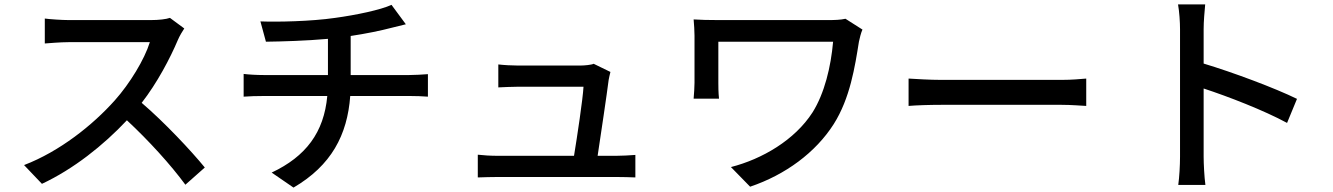

<svg xmlns="http://www.w3.org/2000/svg" viewBox="-20 -802 6040 870"><path d="M815 -673 750 -721C733 -715 700 -711 663 -711C623 -711 337 -711 292 -711C261 -711 203 -715 183 -718V-605C199 -606 253 -611 292 -611C330 -611 621 -611 659 -611C635 -533 568 -423 500 -347C401 -236 251 -116 89 -54L170 31C313 -36 448 -143 555 -257C654 -165 754 -55 820 35L908 -43C846 -119 725 -248 622 -336C692 -426 751 -538 786 -621C793 -638 808 -663 815 -673Z M1084 -467V-364C1109 -366 1144 -367 1175 -367H1463C1448 -202 1366 -93 1211 -20L1310 48C1481 -52 1554 -190 1567 -367H1837C1863 -367 1895 -366 1919 -364V-466C1897 -464 1856 -462 1835 -462H1569V-639C1636 -649 1705 -663 1754 -676C1770 -680 1792 -685 1819 -692L1754 -780C1704 -757 1594 -734 1499 -721C1389 -705 1236 -702 1160 -705L1185 -613C1258 -614 1367 -617 1466 -626V-462H1174C1143 -462 1108 -464 1084 -467Z M2145 -101V2C2179 1 2202 0 2235 0C2285 0 2720 0 2774 0C2798 0 2840 1 2859 2V-100C2836 -98 2795 -96 2772 -96H2688C2702 -189 2730 -376 2738 -440C2740 -450 2743 -465 2746 -476L2670 -513C2660 -508 2628 -505 2610 -505C2557 -505 2370 -505 2326 -505C2301 -505 2263 -507 2238 -510V-406C2265 -407 2297 -409 2327 -409C2356 -409 2569 -409 2624 -409C2621 -353 2595 -181 2581 -96H2235C2203 -96 2171 -98 2145 -101Z M3888 -668 3811 -717C3790 -712 3761 -711 3734 -711C3671 -711 3273 -711 3236 -711C3192 -711 3151 -712 3123 -714C3125 -690 3127 -664 3127 -640C3127 -596 3127 -462 3127 -427C3127 -405 3125 -382 3123 -355H3238C3235 -383 3235 -413 3235 -427C3235 -462 3235 -583 3235 -613C3306 -613 3695 -613 3755 -613C3745 -499 3716 -379 3662 -293C3581 -167 3433 -81 3292 -45L3379 44C3539 -10 3676 -111 3758 -240C3832 -357 3854 -500 3872 -613C3874 -624 3882 -656 3888 -668Z M4097 -446V-322C4131 -325 4191 -327 4246 -327C4339 -327 4708 -327 4790 -327C4834 -327 4880 -323 4902 -322V-446C4877 -444 4838 -440 4790 -440C4709 -440 4339 -440 4246 -440C4192 -440 4130 -444 4097 -446Z M5327 -92C5327 -53 5324 1 5319 36H5442C5437 0 5434 -61 5434 -92V-401C5544 -365 5707 -302 5812 -245L5857 -354C5757 -403 5567 -474 5434 -514V-670C5434 -705 5438 -749 5441 -782H5318C5324 -748 5327 -702 5327 -670C5327 -586 5327 -156 5327 -92Z"/></svg>

Font: Noto Sans TC Medium
Style: Regular
Weight: 500
Designer: Ryoko NISHIZUKA 西塚涼子 (kana, bopomofo & ideographs); Paul D. Hunt (Latin, Greek & Cyrillic); Sandoll Communications 산돌커뮤니
Foundry: Adobe
Version: Version 2.004;hotconv 1.0.118;makeotfexe 2.5.65603